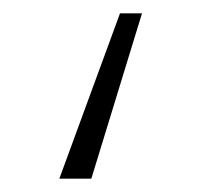

<svg xmlns="http://www.w3.org/2000/svg" viewBox="-20 -129 303 288"><path d="M193 -109 117 139H69L160 -109Z"/></svg>

Font: Fira Sans Condensed ExtraLight
Style: Regular
Weight: 275
Width: 3
Designer: Carrois Corporate & Edenspiekermann AG
Foundry: Carrois Corporate GbR & Edenspiekermann AG
Version: Version 4.203